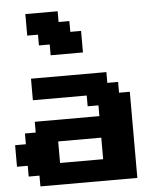

<svg xmlns="http://www.w3.org/2000/svg" viewBox="-64 -1055 939 1110"><g transform="rotate(-5 406.0 -500.0)"><path d="M125 0H687.5V-500H625V-562.5H562.5V-625H125V-500H437.5V-437.5H500V-375H125V-312.5H62.5V-250H0V-125H62.5V-62.5H125ZM500 -125H250V-250H500ZM250 -750H437.5V-875H375V-937.5H312.5V-1000H125V-875H187.5V-812.5H250Z"/></g></svg>

Font: Faithful 32x
Style: Semibold
Weight: 400
Foundry: Faithful Resource Pack
Version: Version 1.0; January 27, 2023